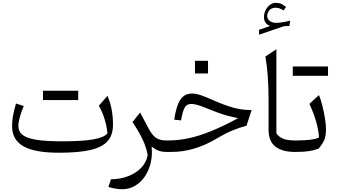

<svg xmlns="http://www.w3.org/2000/svg" viewBox="-20 -1099 2445 1389"><path d="M757.3 -134.8Q752.4 -185.5 736.6 -237.8Q720.7 -290 694.8 -334L757.3 -405.8Q797.4 -316.4 797.4 -195.8Q797.4 -123 759 -78.6Q720.7 -34.2 635.3 -14.2Q549.8 5.9 407.2 5.9Q230.5 5.9 148.9 -41Q67.4 -87.9 67.4 -185.5Q67.4 -222.7 73.7 -259Q80.1 -295.4 95.7 -350.1L151.9 -332Q133.8 -290 123.3 -251.7Q112.8 -213.4 112.8 -187Q112.8 -147 144 -122.6Q175.3 -98.1 245.6 -87.4Q315.9 -76.7 432.1 -76.7Q576.7 -76.7 656 -90.8Q735.4 -105 757.3 -134.8ZM291 -375V-442.4H545.9V-375Z M993.7 -285.2 1054.7 -169.9Q1079.6 -122.6 1107.2 -102.8Q1134.8 -83 1182.1 -83H1182.6V0H1182.1Q1149.4 0 1123.8 -10.5Q1098.1 -21 1076.7 -39.1Q1083.5 25.4 1069.6 81.5Q1055.7 137.7 1026.1 180.2Q996.6 222.7 954.8 246.3Q913.1 270 864.3 270Q843.3 270 818.1 266.1Q793 262.2 764.2 253.4L782.7 198.2Q853 196.8 909.7 174.6Q966.3 152.3 1002.7 113.5Q1039.1 74.7 1048.3 23.9Q1040 -28.3 1014.2 -84.7Q988.3 -141.1 938.5 -216.3Z M1370.1 -422.4Q1395.5 -422.4 1427.7 -412.1Q1460 -401.9 1516.6 -376.5Q1578.6 -349.1 1626.2 -332.8Q1673.8 -316.4 1715.3 -309.6Q1756.8 -302.7 1800.3 -302.7L1763.2 -189.5Q1713.4 -176.8 1660.2 -154.5Q1606.9 -132.3 1553.2 -100.1Q1465.8 -47.4 1383.8 -23.7Q1301.8 0 1224.6 0H1182.6Q1167 0 1167 -31.7V-51.3Q1167 -83 1182.6 -83H1198.2Q1270 -83 1344.7 -98.9Q1419.4 -114.7 1506.6 -150.1Q1593.8 -185.5 1702.6 -244.1Q1663.6 -252 1630.1 -260.7Q1596.7 -269.5 1560.8 -282.5Q1524.9 -295.4 1478 -314.5Q1430.7 -334 1405 -340.6Q1379.4 -347.2 1363.8 -347.2Q1332.5 -347.2 1317.4 -322.8Q1302.2 -298.3 1289.6 -228L1240.2 -233.4Q1255.4 -335 1285.2 -378.7Q1314.9 -422.4 1370.1 -422.4ZM1390.6 -659.2H1484.9V-567.4H1390.6Z M1979.5 -742.7V-134.8Q1993.7 -111.8 2023.7 -97.4Q2053.7 -83 2111.8 -83H2112.3V0H2111.8Q2022.5 0 1972.7 -38.1Q1922.9 -76.2 1922.9 -161.1V-376.5Q1922.9 -561.5 1899.9 -690.4ZM1913.1 -981.4Q1913.1 -960.4 1932.4 -947Q1951.7 -933.6 1977.1 -933.6Q2015.1 -933.6 2079.6 -949.7L2073.7 -911.1L2034.7 -909.7L1854 -848.1V-883.3L1935.1 -911.6Q1912.6 -918.5 1901.1 -935.1Q1889.6 -951.7 1889.6 -975.1Q1889.6 -1002 1901.6 -1025.6Q1913.6 -1049.3 1932.9 -1064Q1952.1 -1078.6 1973.6 -1078.6Q1993.7 -1078.6 2009.8 -1073Q2025.9 -1067.4 2049.3 -1048.3L2030.8 -1023.4Q2014.2 -1034.7 2000.5 -1038.8Q1986.8 -1043 1973.6 -1043Q1944.3 -1043 1928.7 -1024.7Q1913.1 -1006.3 1913.1 -981.4Z M2098.1 -550.8V-618.2H2353V-550.8ZM2112.3 0Q2096.7 0 2096.7 -31.7V-51.3Q2096.7 -83 2112.3 -83H2130.9Q2178.7 -83 2222.2 -87.9Q2265.6 -92.8 2288.1 -105Q2284.7 -154.8 2268.1 -215.3Q2251.5 -275.9 2218.3 -347.7L2287.6 -411.1Q2301.3 -377.9 2312.7 -331.5Q2324.2 -285.2 2331.3 -239.5Q2338.4 -193.8 2338.4 -161.6Q2338.4 -117.7 2326.7 -88.4Q2314.9 -59.1 2285.2 -23.9Q2248 -10.3 2211.7 -5.1Q2175.3 0 2124.5 0Z"/></svg>

Font: Pinar-DS3-FD Regular
Style: Regular
Weight: 400
Designer: Amin Abedi
Version: Version 3.000